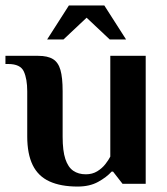

<svg xmlns="http://www.w3.org/2000/svg" viewBox="-30 -675 615 705"><path d="M255 10Q193 10 151.5 -9Q110 -28 90 -69Q70 -110 70 -174V-340Q70 -385 57.5 -412.5Q45 -440 0 -440H-10V-470H110Q145 -470 164.5 -458Q184 -446 192 -418Q200 -390 200 -340V-173Q200 -121 210 -91Q220 -61 239 -48Q258 -35 285 -35Q309 -35 327 -46Q345 -57 357 -72.5Q369 -88 375 -100V-470H505V0H420L385 -45H380Q361 -24 330 -7Q299 10 255 10ZM143 -530 223 -655H353L433 -530H373L288 -610L203 -530Z"/></svg>

Font: El Messiri
Style: Regular
Weight: 400
Designer: Mohamed Gaber
Foundry: Kief Type Foundry
Version: Version 2.020